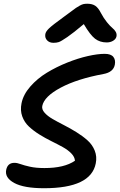

<svg xmlns="http://www.w3.org/2000/svg" viewBox="-20 -998 644 1027"><path d="M266.1 -769Q244.6 -769 232.2 -782Q219.7 -794.9 222.2 -814Q223.6 -828.1 241.7 -845.7Q259.8 -863.3 323.2 -909.2Q338.4 -919.9 358.4 -935.1Q378.4 -950.2 386.2 -955.6Q394 -960.9 405.8 -967.5Q417.5 -974.1 426.3 -976.1Q435.1 -978 446.8 -978Q473.6 -978 489.7 -967Q505.9 -956.1 520 -928.2Q534.7 -900.4 552.2 -878.9Q569.8 -857.4 581.3 -848.1Q592.8 -838.9 599.1 -827.6Q605.5 -816.4 603 -803.2Q600.1 -789.1 585.2 -780Q570.3 -771 550.8 -771Q514.2 -771 488.3 -791Q462.4 -811 428.2 -869.1Q373.5 -822.8 340.1 -799.8Q306.6 -776.9 294.4 -772.9Q282.2 -769 266.1 -769ZM215.8 8.8Q107.9 8.8 56.2 -19.3Q4.4 -47.4 13.2 -89.8Q21 -127 57.1 -127Q71.8 -127 90.3 -120.1Q108.9 -113.3 140.6 -106.2Q172.4 -99.1 217.8 -99.1Q324.2 -99.1 380.9 -138.2Q379.9 -158.2 361.8 -177Q343.8 -195.8 315.9 -211.2Q288.1 -226.6 254.9 -242.9Q221.7 -259.3 190.4 -278.8Q159.2 -298.3 134.8 -321Q110.4 -343.8 98.9 -375.7Q87.4 -407.7 95.2 -445.8Q104.5 -492.2 142.1 -535.2Q179.7 -578.1 230.7 -609.1Q281.7 -640.1 339.8 -663.3Q397.9 -686.5 450.2 -698.2Q502.4 -710 540 -710Q573.2 -710 586.2 -693.8Q599.1 -677.7 594.2 -651.9Q586.4 -611.8 533.2 -602.1Q393.1 -576.2 304.7 -529.1Q216.3 -481.9 206.1 -431.2Q202.6 -413.1 218.3 -395.3Q233.9 -377.4 261.2 -361.6Q288.6 -345.7 322.3 -328.6Q356 -311.5 388.9 -291Q421.9 -270.5 448 -247.3Q474.1 -224.1 486.8 -192.1Q499.5 -160.2 492.2 -124Q466.3 8.8 215.8 8.8Z"/></svg>

Font: Shantell Sans Normal
Style: Italic
Weight: 500
Italic angle: -11.31°
Designer: Stephen Nixon, Anya Danilova, Shantell Martin
Foundry: Arrow Type
Version: Version 1.006;[559af2be0]